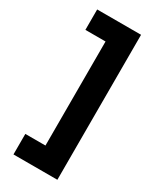

<svg xmlns="http://www.w3.org/2000/svg" viewBox="-273 -986 1067 1288"><g transform="rotate(30 260.5 -342.5)"><path d="M413 219H73V60H229V-746H73V-904H413Z"/></g></svg>

Font: SVN-Poppins ExtraBold
Style: Regular
Weight: 800
Designer: Ninad Kale (Devanagari), Jonny Pinhorn (Latin)
Foundry: Indian Type Foundry
Version: Version 3.002 2017; ttfautohint (v1.8.3)